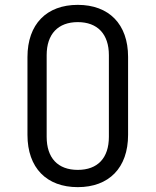

<svg xmlns="http://www.w3.org/2000/svg" viewBox="-20 -760 640 790"><path d="M300 10C428 10 507 -69 507 -205V-526C507 -661 428 -740 300 -740C172 -740 93 -661 93 -525V-205C93 -69 172 10 300 10ZM300 -61C218 -61 172 -110 172 -197V-533C172 -620 219 -669 300 -669C381 -669 428 -620 428 -533V-197C428 -110 382 -61 300 -61Z"/></svg>

Font: JetBrains Mono Light
Style: Regular
Weight: 336
Monospace: yes
Designer: Philipp Nurullin, Konstantin Bulenkov
Foundry: JetBrains
Version: Version 2.305